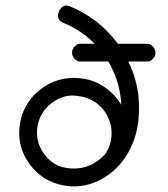

<svg xmlns="http://www.w3.org/2000/svg" viewBox="-20 -672 601 688"><path d="M414.6 -296.9Q410.6 -379.4 368.2 -451.7H270.5Q270.5 -451.7 263.7 -451.7Q256.8 -451.7 247.6 -460.9Q238.3 -470.2 238.3 -483.2Q238.3 -496.1 247.6 -505.6Q256.8 -515.1 263.4 -515.1Q270 -515.1 270.5 -515.1H319.3Q271 -564 208 -589.8Q188 -597.7 188 -615Q188 -632.3 200.4 -644.8Q212.9 -657.2 232.4 -648.4Q335.9 -605.5 402.3 -515.1H504.9Q505.4 -515.1 511.7 -515.1Q518.1 -515.1 527.6 -505.6Q537.1 -496.1 537.1 -483.2Q537.1 -470.2 527.6 -460.9Q518.1 -451.7 511.7 -451.7H504.9H439.9Q472.7 -382.8 477.1 -315.9Q486.3 -181.2 418.5 -93.8Q380.9 -45.4 325 -21Q269 3.4 209.5 -7.3Q131.8 -21 85.7 -84.5Q39.6 -147.9 51 -225.3Q62.5 -302.7 123.5 -350.6Q184.6 -398.4 262.2 -392.1Q314.5 -387.7 353.3 -360.8Q392.1 -334 414.6 -296.9ZM214.8 -70.8Q297.9 -56.2 357.4 -120.1Q357.4 -120.6 357.9 -121.1Q377.4 -150.9 379.6 -186.3Q381.8 -221.7 366.2 -253.7Q350.6 -285.6 321.3 -305.7Q292 -325.7 248 -329.3Q204.1 -333 162.8 -300.8Q121.6 -268.6 114 -216.6Q106.4 -164.6 137.2 -121.6Q168 -78.6 214.8 -70.8Z"/></svg>

Font: Chilanka
Style: Regular
Weight: 400
Designer: Santhosh Thottingal <santhosh.thottingal@gmail.com>
Foundry: Swathanthra Malayalam Computing(SMC)
Version: Version 1.3; 20181103